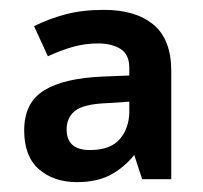

<svg xmlns="http://www.w3.org/2000/svg" viewBox="-20 -742 412 389"><path d="M191 -722Q255 -722 291 -692Q327 -662 327 -598V-379H268L252 -428Q231 -402 203.5 -387.5Q176 -373 136 -373Q89 -373 59 -399Q29 -425 29 -478Q29 -534 69.5 -559Q110 -584 191 -587L242 -589V-604Q242 -632 224 -643Q206 -654 179 -654Q152 -654 127.5 -647Q103 -640 77 -628L49 -689Q79 -704 113 -713Q147 -722 191 -722ZM196 -533Q148 -531 131.5 -517Q115 -503 115 -480Q115 -438 162 -438Q204 -438 223 -460.5Q242 -483 242 -517V-536Z"/></svg>

Font: Noto Sans Meetei Mayek SemiBold
Style: Regular
Weight: 600
Designer: Monotype Design Team and Neelakash Kshetrimayum
Foundry: Monotype Imaging Inc.
Version: Version 2.002; ttfautohint (v1.8.4.7-5d5b)